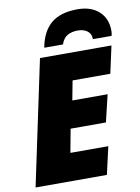

<svg xmlns="http://www.w3.org/2000/svg" viewBox="-101 -1015 789 1082"><g transform="rotate(-10 293.5 -474.0)"><path d="M164 -714H573L539 -558H323L302 -447H504L467 -292H265L240 -158H457L421 0H13ZM419 -948Q497 -948 542 -907Q587 -866 587 -796Q587 -777 583 -767H476Q477 -797 455.5 -813.5Q434 -830 400 -830Q367 -830 342 -816.5Q317 -803 305 -767H198Q214 -857 267.5 -902.5Q321 -948 419 -948Z"/></g></svg>

Font: Noto Sans Display Black
Style: Italic
Weight: 900
Italic angle: -12°
Designer: Monotype Design team
Foundry: Monotype Imaging Inc.
Version: Version 1.000